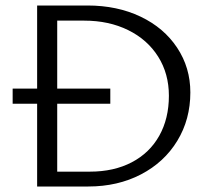

<svg xmlns="http://www.w3.org/2000/svg" viewBox="-20 -678 768 698"><path d="M672 -342Q672 -244 624.5 -166Q577 -88 492.5 -44Q408 0 301 0H115V-301H26V-356H115V-658H298Q406 -658 491 -617.5Q576 -577 624 -504.5Q672 -432 672 -342ZM594 -330Q594 -410 555 -472Q516 -534 446 -568.5Q376 -603 286 -603H188V-356H381V-301H188V-54H307Q394 -54 459 -88Q524 -122 559 -184.5Q594 -247 594 -330Z"/></svg>

Font: Ysabeau Infant
Style: Regular
Weight: 400
Designer: Christian Thalmann (Catharsis Fonts)
Version: Version 0.003